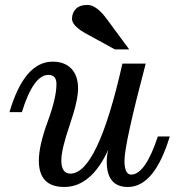

<svg xmlns="http://www.w3.org/2000/svg" viewBox="-20 -744 711 772"><path d="M238.3 7.8Q136.2 7.8 136.2 -98.1Q136.2 -158.2 171.6 -254.6Q207 -351.1 207 -405.8Q207 -442.9 174.8 -442.9Q114.3 -442.9 67.9 -293H18.1Q77.6 -496.1 191.9 -496.1Q239.7 -496.1 266.8 -468Q293.9 -439.9 293.9 -387.7Q293.9 -339.4 260.3 -241.2Q226.6 -143.1 226.6 -99.6Q226.6 -45.9 263.2 -45.9Q372.6 -45.9 472.2 -488.3H565.9Q480.5 -165 480.5 -98.1Q480.5 -42 507.3 -42Q564 -42 614.7 -195.3H662.6Q601.1 7.8 494.1 7.8Q409.2 7.8 409.2 -94.2Q409.2 -118.7 415.5 -142.1Q346.7 7.8 238.3 7.8ZM499.5 -545.4H441.9L334 -604.5Q269.5 -638.2 269.5 -668Q269.5 -691.9 284.9 -708Q300.3 -724.1 332 -724.1Q368.7 -724.1 411.6 -664.6Z"/></svg>

Font: Munson
Style: Italic
Weight: 400
Italic angle: -12°
Designer: Paul James MIller
Foundry: High-Logic / Made with FontCreator
Version: Version 2.10;May 5, 2019;FontCreator 11.5.0.2430 64-bit